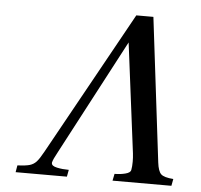

<svg xmlns="http://www.w3.org/2000/svg" viewBox="-50 -745 834 798"><g transform="rotate(5 366.5 -346.5)"><path d="M693.8 0H448.2L454.1 -28.8Q478 -28.8 499 -34.2Q520 -39.6 522 -50.8Q524.9 -65.4 524.9 -85.9Q524.9 -102.5 522.9 -120.1L464.8 -578.1L211.9 -99.1Q193.8 -66.4 190.9 -53.2V-50.8Q190.9 -38.6 213.9 -33.7Q236.8 -28.8 263.2 -28.8L257.8 0H43.9L48.8 -28.8Q84.5 -30.3 100.3 -35.2Q116.2 -40 127.4 -52Q138.7 -64 155.8 -95.2L486.8 -692.9H558.1L630.9 -91.8Q635.3 -55.7 647.7 -43.7Q660.2 -31.7 699.2 -28.8Z"/></g></svg>

Font: Linguistics Pro
Style: Italic
Weight: 400
Italic angle: -12°
Designer: Stefan Peev, Context Ltd
Foundry: Stefan Peev, Context Ltd
Version: Version 001.000